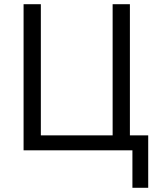

<svg xmlns="http://www.w3.org/2000/svg" viewBox="-20 -714 752 912"><path d="M609 178V0H92V-694H174V-71H515V-694H597V-71H684V178Z"/></svg>

Font: Cantarell
Style: Regular
Weight: 400
Designer: Dave Crossland, Nikolaus Waxweiler, Florian Fecher, Jacques Le Bailly, Eben Sorkin, Alexei Vanyashin, Alexios Zavras, Em
Version: Version 0.303